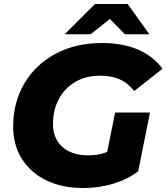

<svg xmlns="http://www.w3.org/2000/svg" viewBox="-20 -930 836 964"><path d="M558 -365H733L674 -70Q620 -29 548.5 -7.5Q477 14 398 14Q292 14 212.5 -24.5Q133 -63 89.5 -133Q46 -203 46 -294Q46 -415 102 -510.5Q158 -606 259 -660Q360 -714 491 -714Q699 -714 796 -585L654 -473Q620 -515 579 -532.5Q538 -550 482 -550Q411 -550 357.5 -518.5Q304 -487 275 -432Q246 -377 246 -307Q246 -235 293 -192.5Q340 -150 425 -150Q476 -150 518 -167ZM607 -758 532 -835 435 -758H305L457 -910H621L730 -758Z"/></svg>

Font: Idrija
Style: Italic
Weight: 800
Italic angle: -11.3°
Designer: Julieta Ulanovsky
Foundry: Julieta Ulanovsky
Version: Version 7.200